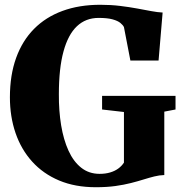

<svg xmlns="http://www.w3.org/2000/svg" viewBox="-20 -773 764 804"><path d="M381.5 11Q294.5 11 227.5 -17.2Q160.5 -45.5 114.5 -96.5Q68.5 -147.5 45 -216.2Q21.5 -285 21.5 -365.5Q21.5 -458.5 47.5 -530.5Q73.5 -602.5 122.5 -652Q171.5 -701.5 241.5 -727.2Q311.5 -753 400 -753Q444.5 -753 483 -748.2Q521.5 -743.5 554 -737.5Q586.5 -731.5 613.2 -726.5Q640 -721.5 661 -720.5L644 -519.5H526L499 -659.5Q495 -668 484 -677Q473 -686 451.2 -692Q429.5 -698 393 -698Q339 -698 302 -663Q265 -628 245.8 -557.2Q226.5 -486.5 226.5 -379Q226 -309 236 -248.5Q246 -188 266.8 -142.2Q287.5 -96.5 320 -70.8Q352.5 -45 397 -45Q421.5 -45 441 -50.8Q460.5 -56.5 475 -67Q489.5 -77.5 499 -92V-304L407.5 -314.5V-371.5H715V-314.5L668 -305.5V-40Q647.5 -39.5 626.5 -34.2Q605.5 -29 581.5 -21.5Q557.5 -14 528.2 -6.5Q499 1 463 6Q427 11 381.5 11Z"/></svg>

Font: Merriweather 60pt Black
Style: Regular
Weight: 900
Version: Version 2.100